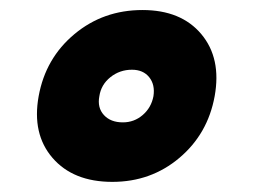

<svg xmlns="http://www.w3.org/2000/svg" viewBox="-20 -520 505 383"><path d="M264.2 -500Q341.3 -500 381.6 -451.9Q421.9 -403.8 408.2 -328.1Q394.5 -252.9 337.9 -205.1Q281.2 -157.2 204.1 -157.2Q126 -157.2 84.7 -205.1Q43.5 -252.9 57.1 -328.1Q70.8 -403.8 128.4 -451.9Q186 -500 264.2 -500ZM243.2 -380.9Q218.8 -380.9 200.2 -366Q181.6 -351.1 178.2 -328.1Q173.8 -305.2 187.3 -290.5Q200.7 -275.9 225.1 -275.9Q247.6 -275.9 264.6 -290.5Q281.7 -305.2 286.1 -328.1Q289.6 -351.1 277.6 -366Q265.6 -380.9 243.2 -380.9Z"/></svg>

Font: SVN-Poppins Black
Style: Italic
Weight: 900
Italic angle: -10°
Designer: Ninad Kale (Devanagari), Jonny Pinhorn (Latin)
Foundry: Indian Type Foundry
Version: Version 3.002 2017